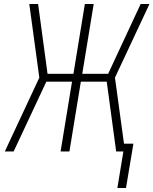

<svg xmlns="http://www.w3.org/2000/svg" viewBox="-20 -755 765 957"><path d="M608 182 645 -39H598L553 -368L725 -735H681L519 -387H390L447 -735H403L346 -387H217L170 -735H126L176 -368L4 0H48L211 -348H339L282 0H326L383 -348H512L559 0H595L565 182Z"/></svg>

Font: Iosevka Sparkle Extralight
Style: Italic
Weight: 200
Italic angle: -9°
Designer: Belleve Invis
Foundry: Belleve Invis
Version: Version 4.5.0; ttfautohint (v1.8.3)